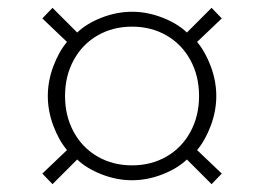

<svg xmlns="http://www.w3.org/2000/svg" viewBox="-20 -602 678 490"><path d="M88 -159 151 -219Q130 -244 116 -281.5Q102 -319 102 -357Q102 -395 116 -432.5Q130 -470 151 -495L88 -555L114 -582L177 -519Q201 -542 239.5 -557Q278 -572 317 -572Q356 -572 394.5 -557Q433 -542 457 -519L520 -582L546 -555L483 -495Q504 -470 518 -432.5Q532 -395 532 -357Q532 -319 518 -281.5Q504 -244 483 -219L546 -159L520 -132L457 -195Q433 -172 394.5 -157Q356 -142 317 -142Q278 -142 239.5 -157Q201 -172 177 -195L114 -132ZM488 -357Q488 -408 466 -448.5Q444 -489 405 -511.5Q366 -534 317 -534Q268 -534 229 -511.5Q190 -489 168 -448.5Q146 -408 146 -357Q146 -306 168 -265.5Q190 -225 229 -202.5Q268 -180 317 -180Q366 -180 405 -202.5Q444 -225 466 -265.5Q488 -306 488 -357Z"/></svg>

Font: Thasadith
Style: Regular
Weight: 400
Designer: Cadson Demak Co.,Ltd.
Foundry: Cadson Demak Co.,Ltd.
Version: Version 1.000; ttfautohint (v1.6)